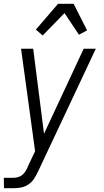

<svg xmlns="http://www.w3.org/2000/svg" viewBox="-28 -777 548 1012"><path d="M-7 215 -8 160H43Q55 160 67.5 156.5Q80 153 90 144.5Q100 136 107 124.5Q114 113 119 101V100L157 20L83 -520H147L204 -72L413 -520H477L174 124Q165 143 153.5 162Q142 181 123.5 194Q105 207 84.5 211Q64 215 43 215ZM197 -590 161 -621 278 -757H360L431 -617L388 -594L312 -708Z"/></svg>

Font: Iosevka SS18 Light
Style: Italic
Weight: 300
Italic angle: -9°
Monospace: yes
Designer: Belleve Invis
Foundry: Belleve Invis
Version: Version 25.1.1; ttfautohint (v1.8.4)